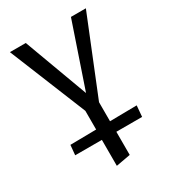

<svg xmlns="http://www.w3.org/2000/svg" viewBox="-173 -509 798 891"><g transform="rotate(-30 225.5 -63.5)"><path d="M264 -8V94L408 92L403 151H265V275L188 289V150H45L50 97L189 95V-5L22 -416H107L233 -75L349 -416H429Z"/></g></svg>

Font: EauTestText Medium
Style: Regular
Weight: 500
Designer: Christian Thalmann (Catharsis Fonts)
Version: Version 0.001;PS 000.001;hotconv 1.0.88;makeotf.lib2.5.64775